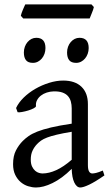

<svg xmlns="http://www.w3.org/2000/svg" viewBox="-20 -833 499 868"><path d="M171.9 -48.8Q201.2 -48.8 234.1 -63.7Q267.1 -78.6 304.2 -110.8V-237.3Q263.2 -230.5 236.6 -224.1Q210 -217.8 192.9 -211.2Q175.8 -204.6 165.5 -197.3Q155.3 -189.9 147.5 -181.6Q134.8 -168.5 127 -151.6Q119.1 -134.8 119.1 -111.8Q119.1 -92.3 125 -80.1Q130.9 -67.9 139.2 -60.8Q147.5 -53.7 156.5 -51.3Q165.5 -48.8 171.9 -48.8ZM452.1 -40Q410.6 -11.2 383.5 1.7Q356.4 14.6 342.8 14.6Q326.7 14.6 315.9 -7.8Q305.2 -30.3 304.2 -69.8Q282.2 -47.9 260.3 -31.7Q238.3 -15.6 217.3 -5.4Q196.3 4.9 177.5 9.8Q158.7 14.6 143.1 14.6Q125.5 14.6 106.9 8.8Q88.4 2.9 73.5 -9.8Q58.6 -22.5 48.8 -42.5Q39.1 -62.5 39.1 -90.8Q39.1 -127.9 52 -152.8Q64.9 -177.7 83 -195.8Q94.7 -207.5 109.6 -218Q124.5 -228.5 149.2 -238.3Q173.8 -248 210.9 -256.8Q248 -265.6 304.2 -273.9V-342.8Q304.2 -359.4 300.3 -373.8Q296.4 -388.2 287.1 -398.7Q277.8 -409.2 262 -414.8Q246.1 -420.4 222.2 -419.9Q206.5 -419.4 191.4 -414.6Q176.3 -409.7 165 -400.9Q153.8 -392.1 147.5 -380.1Q141.1 -368.2 142.6 -353.5Q143.1 -349.1 132.6 -343.5Q122.1 -337.9 107.7 -333.5Q93.3 -329.1 79.3 -326.7Q65.4 -324.2 59.6 -325.7L52.7 -344.7Q64 -369.1 86.9 -391.6Q109.9 -414.1 139.4 -431.2Q168.9 -448.2 201.9 -458.5Q234.9 -468.8 265.6 -468.8Q319.3 -468.8 348.4 -440.7Q377.4 -412.6 377.4 -362.3V-86.9Q377.4 -66.4 382.8 -57.6Q388.2 -48.8 397 -48.8Q403.8 -48.8 414.6 -51.3Q425.3 -53.7 444.8 -62ZM380.9 -615.7Q380.9 -602.1 376.5 -589.8Q372.1 -577.6 364.5 -568.6Q356.9 -559.6 346.7 -554.2Q336.4 -548.8 324.2 -548.8Q302.2 -548.8 292.7 -561Q283.2 -573.2 283.2 -595.7Q283.2 -609.4 287.6 -621.6Q292 -633.8 299.8 -642.8Q307.6 -651.9 317.6 -657Q327.6 -662.1 339.4 -662.1Q380.9 -662.1 380.9 -615.7ZM185.5 -615.7Q185.5 -602.1 181.2 -589.8Q176.8 -577.6 169.2 -568.6Q161.6 -559.6 151.4 -554.2Q141.1 -548.8 128.9 -548.8Q106.9 -548.8 97.4 -561Q87.9 -573.2 87.9 -595.7Q87.9 -609.4 92.3 -621.6Q96.7 -633.8 104.5 -642.8Q112.3 -651.9 122.3 -657Q132.3 -662.1 144 -662.1Q185.5 -662.1 185.5 -615.7ZM404.3 -801.3Q403.3 -795.9 400.9 -788.8Q398.4 -781.7 395.5 -774.7Q392.6 -767.6 389.9 -760.7Q387.2 -753.9 385.3 -749.5H85L74.2 -761.7Q75.2 -767.1 77.6 -773.9Q80.1 -780.8 83 -787.8Q85.9 -794.9 88.9 -801.5Q91.8 -808.1 94.2 -813H393.6Z"/></svg>

Font: Gentium Plus Phon
Style: Regular
Weight: 400
Designer: J. Victor Gaultney, Annie Olsen, Iska Routamaa, Becca Hirsbrunner
Foundry: SIL International
Version: Version 5.000